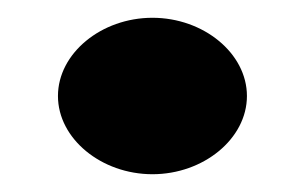

<svg xmlns="http://www.w3.org/2000/svg" viewBox="-20 -447 343 216"><path d="M45.2 -339C45.2 -291 94 -251 151.5 -251C209 -251 257.8 -291 257.8 -339C257.8 -387 209 -427 151.5 -427C94 -427 45.2 -387 45.2 -339Z"/></svg>

Font: Blink
Style: Wide
Weight: 400
Designer: Mew Too
Foundry: Cannot Into Space Fonts
Version: Version 001.000